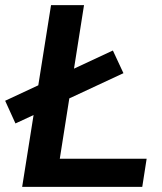

<svg xmlns="http://www.w3.org/2000/svg" viewBox="-48 -725 630 745"><path d="M38 0 150 -705H278L184 -109H521L504 0ZM12 -246 -28 -334 390 -529 431 -441Z"/></svg>

Font: Nunito Sans 12pt ExtraLight
Style: Italic
Weight: 200
Italic angle: -9°
Designer: Vernon Adams
Foundry: Vernon Adams
Version: Version 3.101;gftools[0.9.27]